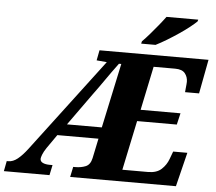

<svg xmlns="http://www.w3.org/2000/svg" viewBox="-98 -998 1197 1065"><g transform="rotate(5 500.5 -465.5)"><path d="M-38 0 -27 -57H-18Q8 -57 33.5 -77.5Q59 -98 87 -135L478 -652L421 -657L432 -714H1039L1003 -524H925Q925 -528 926.5 -541Q928 -554 929 -566.5Q930 -579 930 -582Q930 -609 914 -629Q898 -649 859 -649H739L688 -405H910L895 -341H674L616 -65H759Q807 -65 833.5 -89.5Q860 -114 872 -147L888 -190H967L920 0H331L343 -57H356Q387 -57 412.5 -67.5Q438 -78 446 -115L469 -225H240L187 -149Q172 -127 165.5 -110Q159 -93 159 -86Q159 -71 174 -64Q189 -57 213 -57H228L216 0ZM288 -289H482L559 -649H546Q508 -598 478 -554.5Q448 -511 414 -465ZM659 -771 662 -784Q681 -803 703.5 -829Q726 -855 748 -882Q770 -909 786 -931H963L960 -921Q948 -909 923 -889Q898 -869 865.5 -847Q833 -825 800 -805Q767 -785 739 -771Z"/></g></svg>

Font: Noto Serif ExtraBold
Style: Italic
Weight: 800
Italic angle: -12°
Designer: Monotype Design Team
Foundry: Monotype Imaging Inc.
Version: Version 2.013